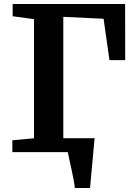

<svg xmlns="http://www.w3.org/2000/svg" viewBox="-20 -763 670 963"><path d="M42 0V-59.5L150.5 -69.5V-667L43.5 -681.5V-743H607.5L608 -461.5H529L499.5 -669L297.5 -678.5V-70H454.5Q452.5 -50.5 449.5 -16.5Q446.5 17.5 443 56.2Q439.5 95 436.2 128.5Q433 162 431.5 180H355.5Q354 163.5 349.2 138.2Q344.5 113 338.5 86Q332.5 59 327.5 35.8Q322.5 12.5 320 0Z"/></svg>

Font: Merriweather
Style: Bold
Weight: 700
Designer: Eben Sorkin
Foundry: Eben Sorkin
Version: Version 2.100; ttfautohint (v1.7.19-72a1) -l 8 -r 50 -G 200 